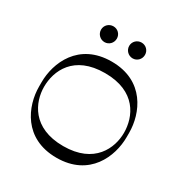

<svg xmlns="http://www.w3.org/2000/svg" viewBox="-201 -1055 1160 1211"><g transform="rotate(30 379.0 -449.0)"><path d="M277 -783C309 -783 334 -809 334 -841C334 -873 309 -898 277 -898C245 -898 219 -873 219 -841C219 -809 245 -783 277 -783ZM482 -783C514 -783 539 -809 539 -841C539 -873 514 -898 482 -898C450 -898 424 -873 424 -841C424 -809 450 -783 482 -783ZM698 -366C698 -506 619 -700 379 -700C139 -700 60 -506 60 -366V-334C60 -194 139 0 379 0C619 0 698 -194 698 -334ZM379 -85C152 -85 88 -239 88 -349C88 -465 152 -616 379 -616C606 -616 670 -465 670 -349C670 -239 606 -85 379 -85Z"/></g></svg>

Font: Space Cowgirl
Style: Regular
Weight: 400
Designer: Valery Marier
Foundry: Valery Marier
Version: Version 1.000;hotconv 1.0.109;makeotfexe 2.5.65596